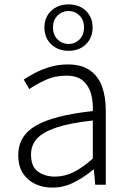

<svg xmlns="http://www.w3.org/2000/svg" viewBox="-20 -840 587 873"><path d="M218 13Q175 13 140 -3.5Q105 -20 84 -52.5Q63 -85 63 -135Q63 -223 144.5 -269.5Q226 -316 402 -335Q404 -375 394.5 -411.5Q385 -448 358.5 -472Q332 -496 281 -496Q229 -496 185.5 -475.5Q142 -455 113 -435L88 -478Q108 -492 138.5 -508Q169 -524 207 -535.5Q245 -547 288 -547Q352 -547 390 -519.5Q428 -492 444.5 -445Q461 -398 461 -338V0H413L407 -68H403Q364 -35 317 -11Q270 13 218 13ZM230 -37Q274 -37 315 -57.5Q356 -78 402 -119V-292Q298 -281 236 -260Q174 -239 147.5 -209Q121 -179 121 -138Q121 -82 153 -59.5Q185 -37 230 -37ZM292 -609Q244 -609 213 -638.5Q182 -668 182 -715Q182 -762 213 -791Q244 -820 292 -820Q340 -820 370.5 -791Q401 -762 401 -715Q401 -668 370.5 -638.5Q340 -609 292 -609ZM292 -640Q321 -640 341.5 -660.5Q362 -681 362 -715Q362 -749 341.5 -769.5Q321 -790 292 -790Q263 -790 242 -769.5Q221 -749 221 -715Q221 -681 242 -660.5Q263 -640 292 -640Z"/></svg>

Font: Noto Sans JP Thin Light
Style: Regular
Weight: 300
Version: Version 2.004-H2;hotconv 1.0.118;makeotfexe 2.5.65603